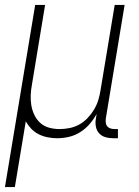

<svg xmlns="http://www.w3.org/2000/svg" viewBox="-41 -550 561 775"><path d="M-21 205 101 -530H141L88 -209Q84 -188 83 -166.5Q82 -145 85.5 -124.5Q89 -104 98 -85.5Q107 -67 122 -53.5Q137 -40 157.5 -34.5Q178 -29 199 -29Q219 -29 239.5 -33Q260 -37 279 -47.5Q298 -58 313 -74Q328 -90 339 -108.5Q350 -127 356 -147Q362 -167 365 -187L422 -530H462L386 -71Q385 -63 386 -54.5Q387 -46 392 -40Q397 -34 405 -31.5Q413 -29 422 -29H435V8H416Q399 8 384 3.5Q369 -1 359 -12Q349 -23 346 -39Q343 -55 346 -71L349 -90Q337 -68 320.5 -49Q304 -30 282.5 -16.5Q261 -3 237 2.5Q213 8 190 8Q170 8 150.5 4Q131 0 114.5 -8.5Q98 -17 85 -30.5Q72 -44 63 -60L19 205Z"/></svg>

Font: Iosevka Curly XLtObl
Style: Regular
Weight: 200
Italic angle: -9°
Monospace: yes
Designer: Belleve Invis
Foundry: Belleve Invis
Version: Version 11.1.0; ttfautohint (v1.8.3)